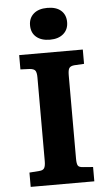

<svg xmlns="http://www.w3.org/2000/svg" viewBox="-62 -976 579 1016"><g transform="rotate(-5 228.0 -468.0)"><path d="M59 0V-76L112 -80Q131 -81 138 -92Q145 -103 145 -130V-574Q145 -598 138.5 -609Q132 -620 108 -622L59 -624V-700H397V-624L344 -621Q325 -619 318 -609Q311 -599 311 -570V-127Q311 -101 317 -91Q323 -81 346 -80L397 -76V0ZM229 -767Q183 -767 156.5 -789.5Q130 -812 130 -852Q130 -890 156 -913Q182 -936 229 -936Q276 -936 301.5 -913.5Q327 -891 327 -852Q327 -813 300.5 -790Q274 -767 229 -767Z"/></g></svg>

Font: Literata 7pt
Style: Bold
Weight: 700
Designer: Latin by Veronika Burian and Jose Scaglione. Greek by Irene Vlachou. Cyrillic by Vera Evstafieva.
Foundry: TypeTogether
Version: Version 3.002